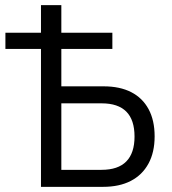

<svg xmlns="http://www.w3.org/2000/svg" viewBox="-20 -725 667 745"><path d="M139 0V-535H1V-598H139V-705H218V-598H416V-535H218V-390H382Q445 -390 489 -367.5Q533 -345 556.5 -301.5Q580 -258 580 -196Q580 -134 556 -90Q532 -46 487.5 -23Q443 0 380 0ZM218 -66H374Q438 -66 470 -98.5Q502 -131 502 -195Q502 -260 470 -292Q438 -324 375 -324H218Z"/></svg>

Font: Nunito Sans 10pt Condensed
Style: Regular
Weight: 400
Width: 3
Designer: Vernon Adams
Foundry: Vernon Adams
Version: Version 3.101;gftools[0.9.27]